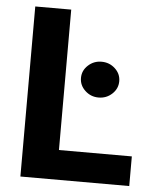

<svg xmlns="http://www.w3.org/2000/svg" viewBox="-52 -773 684 818"><g transform="rotate(5 290.0 -363.5)"><path d="M65.7 0V-727.3H219.5V-126.8H531.2V0ZM367.9 -364.3Q334.5 -364.3 310.4 -386.9Q286.2 -409.4 286.2 -441.1Q286.2 -472.7 310.4 -495Q334.5 -517.4 367.9 -517.4Q401.6 -517.4 425.8 -495Q449.9 -472.7 449.9 -441.1Q449.9 -409.4 425.8 -386.9Q401.6 -364.3 367.9 -364.3Z"/></g></svg>

Font: Inter Zeller
Style: Bold
Weight: 700
Designer: Rasmus Andersson; Joe Bland
Foundry: zeller
Version: Version 3.015;git-dec3a8cb1